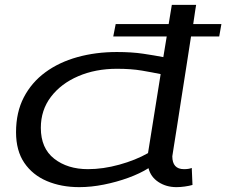

<svg xmlns="http://www.w3.org/2000/svg" viewBox="-20 -760 931 790"><path d="M706 10Q664 10 632 -11Q600 -32 591 -68Q556 -46 508 -28.5Q460 -11 407.5 -0.5Q355 10 306 10Q232 10 173 -15Q114 -40 80 -90Q46 -140 46 -216Q46 -298 78 -359.5Q110 -421 166.5 -462.5Q223 -504 298.5 -525Q374 -546 461 -546Q522 -546 569 -539Q616 -532 652 -525L666 -610H446L456 -661H674L687 -740H787Q787 -740 783.5 -718.5Q780 -697 775 -661H891L882 -610H766Q758 -556 747.5 -490.5Q737 -425 727 -360Q717 -295 708.5 -240.5Q700 -186 694.5 -152.5Q689 -119 689 -117Q689 -64 737 -64Q757 -64 769 -69L772 1Q758 5 740 7.5Q722 10 706 10ZM342 -64Q404 -64 471 -82.5Q538 -101 589 -130L641 -455Q608 -462 564 -469.5Q520 -477 461 -477Q373 -477 302 -446.5Q231 -416 189.5 -361.5Q148 -307 148 -234Q148 -150 203 -107Q258 -64 342 -64Z"/></svg>

Font: Georama ExtraExtended
Style: Italic
Weight: 400
Width: 8
Italic angle: -9°
Designer: Jean-Baptiste Levee
Foundry: Production Type
Version: Version 1.000